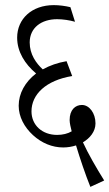

<svg xmlns="http://www.w3.org/2000/svg" viewBox="-20 -650 427 750"><path d="M333 80 387 55C357 7 324 -50 304 -94C331 -110 353 -136 353 -168C353 -208 329 -240 300 -240C274 -240 252 -221 252 -181C252 -170 256 -152 260 -137C245 -128 225 -123 203 -123C145 -123 103 -161 103 -215C103 -281 159 -336 262 -353L240 -411C205 -405 174 -394 147 -379C121 -403 96 -438 96 -484C96 -542 142 -575 203 -575C226 -575 252 -571 273 -565L255 -622C234 -627 211 -630 190 -630C104 -630 47 -576 47 -503C47 -448 77 -400 121 -363C78 -330 53 -285 53 -237C53 -194 75 -153 109 -122C143 -91 184 -74 227 -74C244 -74 262 -77 277 -82C292 -32 314 33 333 80Z"/></svg>

Font: Noto Serif Devanagari ExtraCondensed Light
Style: Regular
Weight: 300
Width: 2
Designer: Universal Thirst, Indian Type Foundry and the Monotype Design Team
Foundry: Monotype Imaging Inc.
Version: Version 2.004